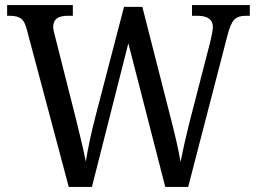

<svg xmlns="http://www.w3.org/2000/svg" viewBox="-20 -734 1008 754"><path d="M85 -619Q77 -651 62 -661.5Q47 -672 20 -672H8V-714H266V-672H245Q189 -672 189 -629Q189 -620 191.5 -610Q194 -600 197 -588L279 -264Q290 -219 300 -177Q310 -135 317 -99Q323 -138 333 -184.5Q343 -231 356 -281L467 -707H539L650 -272Q663 -222 673 -178Q683 -134 689 -98Q696 -134 704.5 -171.5Q713 -209 725 -257L806 -571Q809 -584 812.5 -601.5Q816 -619 816 -628Q816 -672 755 -672H734V-714H961V-672H943Q916 -672 901 -658Q886 -644 873 -594L719 0H629L484 -564L341 0H250Z"/></svg>

Font: Noto Serif SemiCondensed
Style: Regular
Weight: 400
Width: 4
Designer: Monotype Design Team
Foundry: Monotype Imaging Inc.
Version: Version 2.013